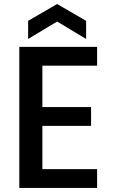

<svg xmlns="http://www.w3.org/2000/svg" viewBox="-20 -927 564 947"><path d="M75.2 0V-695.8H459V-603H189V-398.9H429.2V-306.2H189V-92.8H459V0ZM118.7 -734.9V-824.2L261.7 -907.2L404.8 -824.2V-734.9L261.7 -820.8Z"/></svg>

Font: Poppins Medium
Style: Regular
Weight: 500
Designer: Ninad Kale (Devanagari), Jonny Pinhorn (Latin)
Foundry: Indian Type Foundry
Version: 4.004